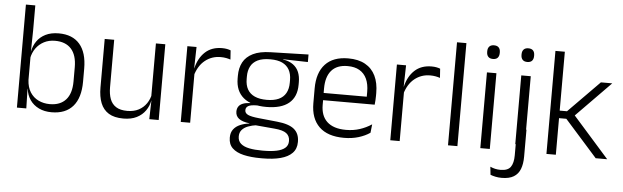

<svg xmlns="http://www.w3.org/2000/svg" viewBox="-51 -854 3992 1231"><g transform="rotate(5 1944.5 -238.0)"><path d="M294.5 10.5Q248 10.5 212.8 -6.5Q177.5 -23.5 156 -54.2Q134.5 -85 129.5 -126.5H109.5L129.5 -183Q132 -136 152.2 -104.2Q172.5 -72.5 205.5 -56.5Q238.5 -40.5 279 -40.5Q346 -40.5 382 -80.8Q418 -121 418 -198.5V-290.5Q418 -367.5 382 -407.8Q346 -448 277.5 -448Q238 -448 206.8 -431.8Q175.5 -415.5 155.2 -387.2Q135 -359 128 -322L112 -366.5H129.5Q136.5 -403 156.8 -432.5Q177 -462 212.2 -479.8Q247.5 -497.5 297.5 -497.5Q386 -497.5 432.5 -443.5Q479 -389.5 479 -286.5V-202Q479 -98.5 431.8 -44Q384.5 10.5 294.5 10.5ZM71 0V-663H131.5V-500.5L129 -361L129.5 -347.5V-142L128.5 -122L131.5 0Z M654.5 -487.5V-181.5Q654.5 -138.5 666.2 -106.8Q678 -75 705 -57.8Q732 -40.5 777.5 -40.5Q820 -40.5 850.8 -56.8Q881.5 -73 900.8 -101.2Q920 -129.5 926.5 -164.5L939 -120H925.5Q919 -84.5 898.2 -54.8Q877.5 -25 842.2 -7.2Q807 10.5 756.5 10.5Q698 10.5 662.2 -11.5Q626.5 -33.5 610 -75Q593.5 -116.5 593.5 -175.5V-487.5ZM983.5 -487.5V0H923L926 -120.5L923 -123.5V-487.5Z M1182.5 -301.5 1167 -348 1182 -350Q1198 -417 1240 -455.8Q1282 -494.5 1348.5 -494.5Q1366 -494.5 1380 -491.8Q1394 -489 1404 -485L1408 -426Q1395.5 -430.5 1379.5 -433.5Q1363.5 -436.5 1344.5 -436.5Q1287.5 -436.5 1244.5 -402.2Q1201.5 -368 1182.5 -301.5ZM1125.5 0V-487.5H1184.5L1181 -341L1186 -336V0Z M1663 -143.5Q1567 -143.5 1515.8 -186.2Q1464.5 -229 1464.5 -310V-327Q1464.5 -377 1484.2 -414Q1504 -451 1547.5 -472.5Q1591 -494 1661.5 -495.5L1904 -502V-453.5L1744 -457.5V-456Q1784.5 -449.5 1809.5 -431Q1834.5 -412.5 1846 -384.5Q1857.5 -356.5 1857.5 -320.5V-303.5Q1857.5 -225 1808.2 -184.2Q1759 -143.5 1663 -143.5ZM1660 137.5H1670.5Q1718.5 137.5 1753.5 130.2Q1788.5 123 1808 106.5Q1827.5 90 1827.5 62.5V61Q1827.5 29.5 1805 12.2Q1782.5 -5 1728.5 -9.5L1593.5 -21.5L1614.5 -22Q1582 -17.5 1557.2 -8Q1532.5 1.5 1518.2 18Q1504 34.5 1504 59.5V60.5Q1504 89.5 1523.5 106.5Q1543 123.5 1578 130.5Q1613 137.5 1660 137.5ZM1656.5 187Q1593 187 1546 176Q1499 165 1473.2 140.2Q1447.5 115.5 1447.5 73.5V71.5Q1447.5 40 1463.2 19.2Q1479 -1.5 1506 -13Q1533 -24.5 1565 -28L1564.5 -29.5Q1518 -35.5 1496.5 -52.2Q1475 -69 1475 -97V-97.5Q1475 -116 1483.8 -129.5Q1492.5 -143 1511 -150.5Q1529.5 -158 1559 -159.5V-168.5L1639.5 -147L1601.5 -148Q1562 -147.5 1546.8 -138.2Q1531.5 -129 1531.5 -111.5V-111Q1531.5 -92 1552 -82.2Q1572.5 -72.5 1623 -67.5L1740.5 -55.5Q1816.5 -48 1850.8 -19.8Q1885 8.5 1885 61V63Q1885 107 1858.5 134.2Q1832 161.5 1783.5 174.2Q1735 187 1669.5 187ZM1662.5 -189Q1708 -189 1738.5 -202.8Q1769 -216.5 1784.5 -244Q1800 -271.5 1800 -311V-328.5Q1800 -367.5 1784.8 -394.8Q1769.5 -422 1739.8 -436Q1710 -450 1665 -450H1661.5Q1612 -450 1581.2 -434.8Q1550.5 -419.5 1536.5 -392Q1522.5 -364.5 1522.5 -328V-311.5Q1522.5 -271.5 1538 -244.2Q1553.5 -217 1584.5 -203Q1615.5 -189 1662.5 -189Z M2176.5 10.5Q2071 10.5 2016.5 -42.5Q1962 -95.5 1962 -193.5V-288.5Q1962 -390.5 2012.8 -445Q2063.5 -499.5 2160.5 -499.5Q2225.5 -499.5 2269.5 -475Q2313.5 -450.5 2335.8 -404.5Q2358 -358.5 2358 -294V-276.5Q2358 -262 2357 -247.5Q2356 -233 2354.5 -218.5H2298.5Q2299.5 -240.5 2299.5 -260.2Q2299.5 -280 2299.5 -296.5Q2299.5 -345.5 2283.8 -379.8Q2268 -414 2237.2 -432Q2206.5 -450 2160.5 -450Q2092 -450 2057 -409.8Q2022 -369.5 2022 -293.5V-246L2022.5 -238V-187.5Q2022.5 -154 2032.2 -127Q2042 -100 2062.2 -80.8Q2082.5 -61.5 2113.2 -51.5Q2144 -41.5 2185 -41.5Q2232.5 -41.5 2273.2 -54.8Q2314 -68 2349.5 -91.5L2343.5 -37Q2312.5 -15.5 2270 -2.5Q2227.5 10.5 2176.5 10.5ZM1993.5 -218.5V-265H2341V-218.5Z M2531 -301.5 2515.5 -348 2530.5 -350Q2546.5 -417 2588.5 -455.8Q2630.5 -494.5 2697 -494.5Q2714.5 -494.5 2728.5 -491.8Q2742.5 -489 2752.5 -485L2756.5 -426Q2744 -430.5 2728 -433.5Q2712 -436.5 2693 -436.5Q2636 -436.5 2593 -402.2Q2550 -368 2531 -301.5ZM2474 0V-487.5H2533L2529.5 -341L2534.5 -336V0Z M2845.5 0V-663H2906V0Z M3053.5 0V-487.5H3114.5V0ZM3084 -576.5Q3064 -576.5 3053.8 -587.5Q3043.5 -598.5 3043.5 -619V-622.5Q3043.5 -642.5 3053.8 -653.5Q3064 -664.5 3084 -664.5Q3104.5 -664.5 3114.5 -653.5Q3124.5 -642.5 3124.5 -622.5V-619Q3124.5 -598.5 3114.5 -587.5Q3104.5 -576.5 3084 -576.5Z M3274.5 -45V-487.5H3335.5V-45ZM3305 -576.5Q3285 -576.5 3274.8 -587.5Q3264.5 -598.5 3264.5 -619V-622.5Q3264.5 -642.5 3274.8 -653.5Q3285 -664.5 3305 -664.5Q3325.5 -664.5 3335.5 -653.5Q3345.5 -642.5 3345.5 -622.5V-619Q3345.5 -598.5 3335.5 -587.5Q3325.5 -576.5 3305 -576.5ZM3206 178Q3185 178 3166 174Q3147 170 3133.5 164.5L3128 113Q3143 120 3159.5 123.8Q3176 127.5 3194 127.5Q3241.5 127.5 3259.5 101.8Q3277.5 76 3277.5 27V-143.5H3338V30Q3338 76.5 3325.2 109.8Q3312.5 143 3283.5 160.5Q3254.5 178 3206 178Z M3796 0 3586.5 -235.5H3531.5V-284H3586.5L3787 -487.5H3860L3630.5 -253.5V-270.5L3870 0ZM3479 0V-663H3539.5V0Z"/></g></svg>

Font: Anek Gurmukhi Light
Style: Regular
Weight: 300
Designer: Sarang Kulkarni (Gurmukhi), Yesha Goshar (Latin)
Foundry: Ek Type
Version: Version 1.003